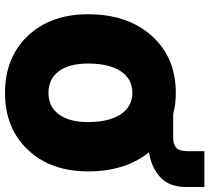

<svg xmlns="http://www.w3.org/2000/svg" viewBox="-54 -758 820 751"><g transform="rotate(90 355.5 -382.0)"><path d="M35.2 -316.9Q35.2 -471.7 119.6 -565.9Q204.1 -660.2 342.8 -660.2Q387.7 -660.2 424.8 -649.9H521Q544.4 -649.9 557.6 -662.1Q570.8 -674.3 570.8 -706.1V-772H710.9V-700.2Q710.9 -634.8 672.9 -599.6Q634.8 -564.5 575.2 -555.2Q649.9 -462.9 649.9 -316.9Q649.9 -170.9 565.4 -81.5Q481 7.8 342.8 7.8Q204.1 7.8 119.6 -81.5Q35.2 -170.9 35.2 -316.9ZM457 -316.9Q457 -398.4 426.8 -444.3Q396.5 -490.2 342.8 -490.2Q288.1 -490.2 258.1 -444.6Q228 -398.9 228 -316.9Q228 -243.2 258.1 -202.6Q288.1 -162.1 342.8 -162.1Q397 -162.1 427 -202.9Q457 -243.7 457 -316.9Z"/></g></svg>

Font: Overused Grotesk Black
Style: Regular
Weight: 900
Version: Version 0.002